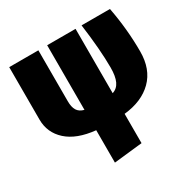

<svg xmlns="http://www.w3.org/2000/svg" viewBox="-169 -692 1066 1078"><g transform="rotate(-30 364.0 -153.5)"><path d="M458 17V207L274 227V17Q154 5 91 -52Q28 -109 28 -194V-534H217V-204Q217 -166 230 -144.5Q243 -123 274 -115V-534H458V-117Q490 -127 505 -159Q520 -191 520 -247Q520 -362 497 -534H681Q709 -388 709 -243Q709 -128 642 -61.5Q575 5 458 17Z"/></g></svg>

Font: Fira Sans Condensed Black
Style: Regular
Weight: 900
Width: 3
Designer: Carrois Corporate & Edenspiekermann AG
Foundry: Carrois Corporate GbR & Edenspiekermann AG
Version: Version 4.203